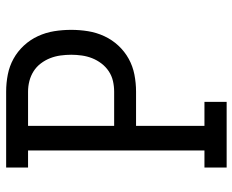

<svg xmlns="http://www.w3.org/2000/svg" viewBox="-88 -688 775 640"><g transform="rotate(-90 300.0 -367.5)"><path d="M62 0V-74H119V-662H62V-735H315Q344 -735 372 -729.5Q400 -724 424.5 -710.5Q449 -697 468.5 -676Q488 -655 500 -629Q512 -603 516.5 -575Q521 -547 521 -518Q521 -490 516.5 -462Q512 -434 500 -408Q488 -382 468.5 -361Q449 -340 424.5 -326.5Q400 -313 372 -307.5Q344 -302 315 -302H201V-74H281V0ZM315 -375Q333 -375 350.5 -379Q368 -383 383 -393Q398 -403 409 -417.5Q420 -432 426.5 -448.5Q433 -465 435.5 -483Q438 -501 438 -518Q438 -536 435.5 -554Q433 -572 426.5 -588.5Q420 -605 409 -619.5Q398 -634 383 -643.5Q368 -653 350.5 -657.5Q333 -662 315 -662H201V-375Z"/></g></svg>

Font: Iosevka Etoile
Style: Regular
Weight: 400
Designer: Belleve Invis
Foundry: Belleve Invis
Version: Version 33.2.4